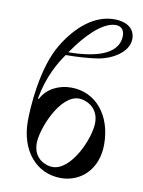

<svg xmlns="http://www.w3.org/2000/svg" viewBox="-84 -782 637 853"><g transform="rotate(10 235.0 -356.0)"><path d="M62 -212C62 -80 138 12 250 12C340 12 414 -56 414 -168C414 -300 338 -392 226 -392C171 -392 117 -366 93 -317L89 -319C107 -421 149 -491 177 -530C228 -530 282 -534 322 -540C378 -549 456 -589 456 -652C456 -696 422 -724 362 -724C275 -724 197 -660 140 -566C72 -454 62 -271 62 -212ZM118 -122C118 -186 183 -350 269 -350C294 -350 358 -331 358 -256C358 -188 291 -30 205 -30C178 -30 118 -49 118 -122ZM186 -544 192 -552C238 -619 311 -700 373 -700C399 -700 412 -683 412 -659C412 -564 286 -545 186 -544Z"/></g></svg>

Font: Old Standard
Style: Regular
Weight: 400
Designer: Alexey Kryukov <alexios@thessalonica.org.ru>
Version: Version 2.0